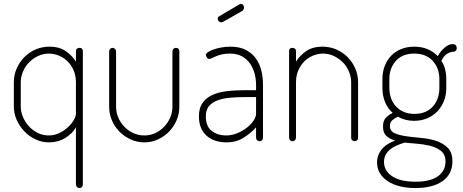

<svg xmlns="http://www.w3.org/2000/svg" viewBox="-20 -714 2341 971"><path d="M382 -472Q399 -472 399 -455V219Q399 226 394.5 231.5Q390 237 382 237Q374 237 369 231.5Q364 226 364 219V-70Q347 -39 310.5 -16.5Q274 6 228 6Q192 6 160 -9Q128 -24 103.5 -49.5Q79 -75 64.5 -107.5Q50 -140 50 -176V-298Q50 -335 64.5 -368Q79 -401 103.5 -425.5Q128 -450 160.5 -464Q193 -478 230 -478Q281 -478 314 -454.5Q347 -431 364 -402V-455Q364 -463 369 -467.5Q374 -472 382 -472ZM85 -176Q85 -148 96.5 -121.5Q108 -95 127 -74.5Q146 -54 171.5 -41.5Q197 -29 226 -29Q256 -29 281 -41.5Q306 -54 324.5 -71.5Q343 -89 353.5 -107.5Q364 -126 364 -139V-298Q364 -332 352 -359Q340 -386 321 -404.5Q302 -423 277 -433Q252 -443 227 -443Q198 -443 172 -430.5Q146 -418 126.5 -398Q107 -378 96 -351.5Q85 -325 85 -298Z M710 6Q673 6 640.5 -9Q608 -24 584 -48.5Q560 -73 546 -105.5Q532 -138 532 -174V-454Q532 -461 537 -466.5Q542 -472 550 -472Q557 -472 562 -466.5Q567 -461 567 -454V-174Q567 -146 578 -120Q589 -94 608.5 -73.5Q628 -53 654 -41Q680 -29 710 -29Q740 -29 765.5 -41Q791 -53 810.5 -73.5Q830 -94 841 -120Q852 -146 852 -174V-455Q852 -462 857 -467Q862 -472 870 -472Q878 -472 882.5 -467Q887 -462 887 -455V-174Q887 -138 873 -105.5Q859 -73 834.5 -48Q810 -23 778 -8.5Q746 6 710 6Z M1145 -478Q1191 -478 1222.5 -462Q1254 -446 1273.5 -419Q1293 -392 1301.5 -357.5Q1310 -323 1310 -286V-18Q1310 -10 1305.5 -5Q1301 0 1293 0Q1285 0 1280 -5Q1275 -10 1275 -18V-70Q1249 -41 1212 -17.5Q1175 6 1125 6Q1096 6 1070.5 -2Q1045 -10 1026 -26.5Q1007 -43 996.5 -67.5Q986 -92 986 -126Q986 -166 1003 -191.5Q1020 -217 1050.5 -232Q1081 -247 1124 -252.5Q1167 -258 1219 -258H1275V-286Q1275 -314 1267.5 -342Q1260 -370 1244.5 -392.5Q1229 -415 1204 -429Q1179 -443 1143 -443Q1120 -443 1102.5 -439Q1085 -435 1072.5 -429.5Q1060 -424 1051.5 -420Q1043 -416 1039 -416Q1031 -416 1026 -423.5Q1021 -431 1021 -436Q1021 -443 1032 -450.5Q1043 -458 1060.5 -464Q1078 -470 1100 -474Q1122 -478 1145 -478ZM1275 -223H1220Q1181 -223 1145.5 -220Q1110 -217 1082 -207Q1054 -197 1037.5 -178Q1021 -159 1021 -126Q1021 -75 1050.5 -52Q1080 -29 1124 -29Q1152 -29 1179 -40Q1206 -51 1227.5 -67.5Q1249 -84 1262 -103.5Q1275 -123 1275 -139ZM1109 -604Q1104 -601 1100 -601Q1092 -601 1086.5 -606Q1081 -611 1081 -619Q1081 -628 1089 -632L1191 -692Q1195 -694 1198 -694Q1206 -694 1210 -688.5Q1214 -683 1214 -676Q1214 -664 1204 -658Z M1477 -18Q1477 -11 1472 -5.5Q1467 0 1459 0Q1451 0 1446.5 -5.5Q1442 -11 1442 -18V-455Q1442 -472 1459 -472Q1467 -472 1472 -467.5Q1477 -463 1477 -455V-402Q1494 -431 1527 -454.5Q1560 -478 1611 -478Q1648 -478 1680.5 -464Q1713 -450 1737.5 -425.5Q1762 -401 1776.5 -368Q1791 -335 1791 -298V-18Q1791 -9 1785.5 -4.5Q1780 0 1773 0Q1767 0 1761.5 -4.5Q1756 -9 1756 -18V-298Q1756 -325 1745 -351.5Q1734 -378 1714.5 -398Q1695 -418 1669 -430.5Q1643 -443 1614 -443Q1588 -443 1563.5 -433Q1539 -423 1520 -404.5Q1501 -386 1489 -359Q1477 -332 1477 -298Z M2202 -314Q2202 -369 2168.5 -406Q2135 -443 2075 -443Q2015 -443 1982 -406Q1949 -369 1949 -314V-270Q1949 -242 1957.5 -218Q1966 -194 1982.5 -176Q1999 -158 2022.5 -148Q2046 -138 2076 -138Q2135 -138 2168.5 -175Q2202 -212 2202 -269ZM2233 103Q2233 67 2210 49Q2187 31 2154 23Q2121 15 2086 12.5Q2051 10 2027 7Q2007 13 1988 21Q1969 29 1954.5 40.5Q1940 52 1931 68Q1922 84 1922 105Q1922 150 1963.5 177.5Q2005 205 2081 205Q2156 205 2194.5 177.5Q2233 150 2233 103ZM2272 -452Q2259 -452 2242.5 -443Q2226 -434 2212 -406Q2225 -388 2231 -364Q2237 -340 2237 -314V-269Q2237 -233 2225 -203Q2213 -173 2191.5 -150.5Q2170 -128 2140 -115.5Q2110 -103 2074 -103Q2028 -103 1992 -124Q1977 -117 1964.5 -106.5Q1952 -96 1952 -76Q1952 -51 1975.5 -40.5Q1999 -30 2034 -25Q2069 -20 2110 -16.5Q2151 -13 2186 -1.5Q2221 10 2244.5 33.5Q2268 57 2268 102Q2268 167 2218 202Q2168 237 2081 237Q2037 237 2001.5 228Q1966 219 1940.5 202Q1915 185 1901 161.5Q1887 138 1887 108Q1887 85 1895 67Q1903 49 1915.5 35.5Q1928 22 1944.5 12.5Q1961 3 1978 -3Q1951 -11 1934 -26.5Q1917 -42 1917 -74Q1917 -102 1930 -117Q1943 -132 1966 -143Q1941 -165 1927.5 -197.5Q1914 -230 1914 -269V-314Q1914 -350 1925.5 -380Q1937 -410 1958 -432Q1979 -454 2009 -466Q2039 -478 2075 -478Q2112 -478 2142 -465.5Q2172 -453 2194 -430Q2208 -456 2229 -473.5Q2250 -491 2269 -491Q2280 -491 2285 -485Q2290 -479 2290 -471Q2290 -462 2284.5 -457Q2279 -452 2272 -452Z"/></svg>

Font: AkaAcidDosis
Style: ExtraLight
Weight: 250
Designer: Edgar Tolentino, Pablo Impallari, Igino Marini, Aka-Acid
Foundry: Edgar Tolentino, Pablo Impallari, Igino Marini, Aka-Acid
Version: Version 1.007